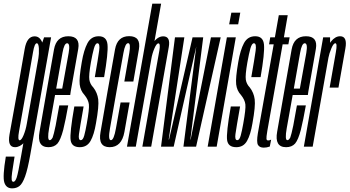

<svg xmlns="http://www.w3.org/2000/svg" viewBox="-75 -805 1919 1054"><path d="M-8.5 229Q15.5 229 32 216Q48.5 203 62.8 163.5Q77 124 91 45.5L205.5 -600H167L144.5 -535.5L42 45Q24.5 147 16.5 170Q8.5 193 -1.5 193Q-9 193 -10.8 182Q-12.5 171 -8.5 141.5Q-4.5 112 5 54.5H-43Q-61.5 164.5 -51.2 196.8Q-41 229 -8.5 229ZM7.5 3Q34.5 3 58.8 -23.8Q83 -50.5 91 -97.5L72 -125Q66.5 -92.5 54.8 -63.8Q43 -35 33 -35Q20.5 -35 29.5 -84.2Q38.5 -133.5 68 -301Q98 -469 106.2 -518.2Q114.5 -567.5 127 -567.5Q137 -567.5 138.5 -539Q140 -510.5 135 -479L161.5 -502.5Q169 -545 155.5 -575.2Q142 -605.5 115 -605.5Q72.5 -605.5 60.5 -536Q48.5 -466.5 19.5 -301Q-10.5 -136.5 -22.8 -66.8Q-35 3 7.5 3Z M191 3 198 -35.5Q183 -35.5 194.5 -101Q205.5 -166 230.5 -302Q258.5 -461.5 268 -515Q277 -567.5 293.5 -567.5Q311 -567.5 302 -515Q292 -463.5 266.5 -318.5H227L220.5 -283.5H310.5Q312 -293 313 -301.5Q342 -466 354.5 -536.5Q366.5 -606 300 -606Q234.5 -606 221.5 -534Q209 -462 180.5 -302Q157.5 -168 142 -82Q126.5 3 191 3ZM198 -35.5 191 3Q222.5 3 240.5 -17Q257.5 -37 272 -92Q285.5 -146.5 299.5 -226.5H250.5Q240 -166.5 230.5 -116Q220 -65.5 214 -50Q206 -35.5 198 -35.5Z M363 3Q402.5 3 422 -31.2Q441.5 -65.5 452 -129Q469 -223 464.2 -259.5Q459.5 -296 437.5 -324.5Q419.5 -343 415.5 -367.2Q411.5 -391.5 424 -462.5Q432.5 -510 440.5 -538.8Q448.5 -567.5 460 -567.5Q475 -567.5 469.2 -525.8Q463.5 -484 445.5 -381.5H496.5Q519.5 -514 515.2 -560Q511 -606 467 -606Q425.5 -606 405.2 -568Q385 -530 374 -464.5Q358.5 -376 362.5 -341.8Q366.5 -307.5 388.5 -284Q410 -257.5 413 -232.2Q416 -207 401.5 -127Q394.5 -87 387.5 -61.2Q380.5 -35.5 368.5 -35.5Q354 -35.5 358.5 -68.8Q363 -102 384 -220.5H333Q307 -73.5 312.8 -35.2Q318.5 3 363 3Z M527 3Q593 3 608 -80.8Q623 -164.5 636.5 -242.5H587Q573 -165.5 561.5 -100.5Q550 -35.5 534 -35.5Q517 -35.5 528.8 -100.2Q540.5 -165 564 -300.5Q593 -460 602.5 -514Q612 -568 628.5 -568Q644 -568 634.8 -514.2Q625.5 -460.5 607.5 -357.5H657Q675 -461 687.5 -533.8Q700 -606.5 634 -606.5Q569.5 -606.5 556.5 -534.2Q543.5 -462 515 -300.5Q491.5 -163 476.8 -80Q462 3 527 3Z M622 0H670.5L809.5 -785H761ZM706.5 0H755L824.5 -393.5Q841 -487.5 851.5 -546.5Q862 -605.5 821 -605.5Q791 -605.5 767 -571.5Q743 -537.5 735 -493.5L755.5 -480.5Q760.5 -510.5 772.5 -538.8Q784.5 -567 794.5 -567Q806.5 -567 799.8 -527.5Q793 -488 776.5 -397Z M809 0H878.5L1002.5 -549.5L932 0H1001.5L1136.5 -600H1083L971.5 -39H970L1040.5 -600H982L853 -39.5H851L937 -600H885.5Z M1065 0H1114.5L1219.5 -600H1170.5ZM1195 -735.5 1183 -671.5H1232.5L1244 -735.5Z M1222 3Q1261.5 3 1281 -31.2Q1300.5 -65.5 1311 -129Q1328 -223 1323.2 -259.5Q1318.5 -296 1296.5 -324.5Q1278.5 -343 1274.5 -367.2Q1270.5 -391.5 1283 -462.5Q1291.5 -510 1299.5 -538.8Q1307.5 -567.5 1319 -567.5Q1334 -567.5 1328.2 -525.8Q1322.5 -484 1304.5 -381.5H1355.5Q1378.5 -514 1374.2 -560Q1370 -606 1326 -606Q1284.5 -606 1264.2 -568Q1244 -530 1233 -464.5Q1217.5 -376 1221.5 -341.8Q1225.5 -307.5 1247.5 -284Q1269 -257.5 1272 -232.2Q1275 -207 1260.5 -127Q1253.5 -87 1246.5 -61.2Q1239.5 -35.5 1227.5 -35.5Q1213 -35.5 1217.5 -68.8Q1222 -102 1243 -220.5H1192Q1166 -73.5 1171.8 -35.2Q1177.5 3 1222 3Z M1373 5.5Q1389.5 5.5 1406 -0.5L1413.5 -38.5Q1405 -34 1397 -34Q1389 -34 1387.8 -42.5Q1386.5 -51 1392.5 -86.5L1476.5 -561.5H1508L1515 -600H1483.5L1504.5 -721.5H1455.5L1434 -600H1408.5L1402 -561.5H1427.5L1340.5 -73Q1332.5 -24.5 1341.2 -9.5Q1350 5.5 1373 5.5Z M1495.5 3 1502.5 -35.5Q1487.5 -35.5 1499 -101Q1510 -166 1535 -302Q1563 -461.5 1572.5 -515Q1581.5 -567.5 1598 -567.5Q1615.5 -567.5 1606.5 -515Q1596.5 -463.5 1571 -318.5H1531.5L1525 -283.5H1615Q1616.5 -293 1617.5 -301.5Q1646.5 -466 1659 -536.5Q1671 -606 1604.5 -606Q1539 -606 1526 -534Q1513.5 -462 1485 -302Q1462 -168 1446.5 -82Q1431 3 1495.5 3ZM1502.5 -35.5 1495.5 3Q1527 3 1545 -17Q1562 -37 1576.5 -92Q1590 -146.5 1604 -226.5H1555Q1544.5 -166.5 1535 -116Q1524.5 -65.5 1518.5 -50Q1510.5 -35.5 1502.5 -35.5Z M1734.5 -324H1783Q1809 -472.5 1821 -539.2Q1833 -606 1792 -606Q1765 -606 1741.8 -576.8Q1718.5 -547.5 1711 -501L1728 -488.5Q1732 -510.5 1743.8 -539Q1755.5 -567.5 1766 -567.5Q1777.5 -567.5 1768.8 -519Q1760 -470.5 1734.5 -324ZM1593 0H1641.5L1737 -539V-600H1699Z"/></svg>

Font: Anybody UltraCondensed Light
Style: Italic
Weight: 300
Width: 1
Italic angle: -10°
Version: Version 1.113;gftools[0.9.25]